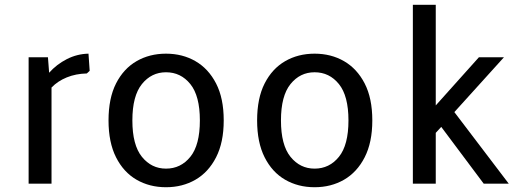

<svg xmlns="http://www.w3.org/2000/svg" viewBox="-20 -770 2173 805"><path d="M100 0V-530H181L186 -465Q217 -500 260 -522Q303 -544 351 -545L356 -473L344 -462Q298 -461 260 -445.5Q222 -430 196 -403V0Z M676 15Q607 15 552.5 -16.5Q498 -48 466.5 -110.5Q435 -173 435 -265Q435 -358 466.5 -420Q498 -482 552.5 -513.5Q607 -545 676 -545Q745 -545 799.5 -513.5Q854 -482 886 -420Q918 -358 918 -265Q918 -173 886 -110.5Q854 -48 799.5 -16.5Q745 15 676 15ZM676 -63Q738 -63 778 -112.5Q818 -162 818 -265Q818 -368 778 -417.5Q738 -467 676 -467Q615 -467 575 -417.5Q535 -368 535 -265Q535 -162 575 -112.5Q615 -63 676 -63Z M1299 15Q1230 15 1175.5 -16.5Q1121 -48 1089.5 -110.5Q1058 -173 1058 -265Q1058 -358 1089.5 -420Q1121 -482 1175.5 -513.5Q1230 -545 1299 -545Q1368 -545 1422.5 -513.5Q1477 -482 1509 -420Q1541 -358 1541 -265Q1541 -173 1509 -110.5Q1477 -48 1422.5 -16.5Q1368 15 1299 15ZM1299 -63Q1361 -63 1401 -112.5Q1441 -162 1441 -265Q1441 -368 1401 -417.5Q1361 -467 1299 -467Q1238 -467 1198 -417.5Q1158 -368 1158 -265Q1158 -162 1198 -112.5Q1238 -63 1299 -63Z M1711 0V-750H1807V-328L1988 -530H2093L1885 -300L2113 0H2008L1830 -238L1807 -213V0Z"/></svg>

Font: Orienta
Style: Regular
Weight: 400
Designer: Eduardo Rodriguez Tunni
Foundry: Eduardo Rodriguez Tunni
Version: Version 1.002; ttfautohint (v1.8.4.7-5d5b);gftools[0.9.23]